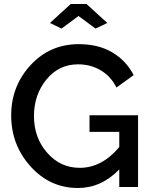

<svg xmlns="http://www.w3.org/2000/svg" viewBox="-20 -936 759 961"><path d="M288 -793 230 -821 334 -916H413L517 -821L458 -793L373 -856ZM577 0V-88Q487 5 370 5Q230 5 133 -103Q36 -211 36 -358Q36 -505 133 -610Q230 -715 374 -715Q473 -715 542.5 -673.5Q612 -632 649 -560L563 -498Q534 -555 483.5 -584.5Q433 -614 371 -614Q274 -614 212 -537.5Q150 -461 150 -355Q150 -247 216 -171.5Q282 -96 379 -96Q490 -96 577 -200V-276H428V-359H671V0Z"/></svg>

Font: Raleway
Style: Regular
Weight: 600
Designer: Matt McInerney, Pablo Impallari, Rodrigo Fuenzalida
Foundry: Matt McInerney, Pablo Impallari, Rodrigo Fuenzalida
Version: Version 1.000;PS 001.001;hotconv 1.0.56; ttfautohint (v1.5)